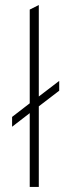

<svg xmlns="http://www.w3.org/2000/svg" viewBox="-20 -742 283 762"><path d="M98 0V-293L28 -239V-278L98 -332V-704L134 -722V-359L215 -421V-382L134 -320V0Z"/></svg>

Font: Overpass Thin
Style: Regular
Weight: 250
Designer: Delve Withrington, Dave Bailey, Thomas Jockin
Foundry: Delve Fonts LLC
Version: Version 4.000